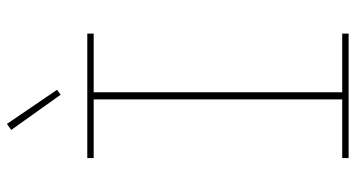

<svg xmlns="http://www.w3.org/2000/svg" viewBox="-250 -750 1001 540"><g transform="rotate(-90 250.0 -480.5)"><path d="M75 0V-18H240V-717H75V-735H425V-717H260V-18H425V0ZM253 -810 154 -949 171 -961 267 -820Z"/></g></svg>

Font: Iosevka Curly Slab Thin
Style: Regular
Weight: 100
Monospace: yes
Designer: Belleve Invis
Foundry: Belleve Invis
Version: Version 22.1.2; ttfautohint (v1.8.4)